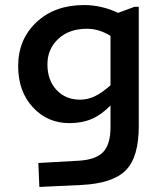

<svg xmlns="http://www.w3.org/2000/svg" viewBox="-20 -502 654 761"><path d="M255 -14Q168 -14 110 -77Q52 -140 52 -240Q52 -346 124.5 -414Q197 -482 313 -482Q348 -482 382.5 -474Q417 -466 448 -451L513 -475H530V-1Q530 121 478.5 173Q427 225 304 231L136 239L132 144L292 135Q360 131 389 100.5Q418 70 418 2V-84Q382 -47 343.5 -30.5Q305 -14 255 -14ZM325 -388Q254 -388 211 -348Q168 -308 168 -247Q168 -184 204 -145.5Q240 -107 297 -107Q328 -107 356 -120.5Q384 -134 418 -164V-360Q395 -374 372 -381Q349 -388 325 -388Z"/></svg>

Font: Intel One Mono Medium
Style: Regular
Weight: 500
Monospace: yes
Designer: Fred Shallcrass
Foundry: Frere-Jones Type LLC
Version: Version 1.400;hotconv 1.1.0;makeotfexe 2.6.0;FJTRelease1.4